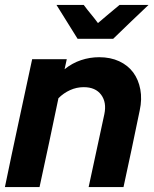

<svg xmlns="http://www.w3.org/2000/svg" viewBox="-21 -762 629 782"><path d="M-1 0Q26 -131 54 -260.5Q82 -390 110 -521H251Q249 -510 246.5 -500.5Q244 -491 242 -480Q273 -505 309 -517Q345 -529 383 -529Q429 -529 464.5 -512.5Q500 -496 521.5 -467Q543 -438 550.5 -398Q558 -358 548 -312Q532 -234 515.5 -156Q499 -78 482 0H340Q356 -75 372 -148.5Q388 -222 404 -297Q414 -345 391 -376Q368 -407 320 -407Q291 -407 264.5 -395Q238 -383 217 -362Q198 -271 179 -181Q160 -91 140 0ZM320 -742Q334 -723 349 -705Q364 -687 378 -668Q400 -687 421.5 -705Q443 -723 466 -742H584Q547 -707 511.5 -673Q476 -639 440 -604H295Q273 -639 252 -673Q231 -707 209 -742Z"/></svg>

Font: Rosa Sans
Style: Bold Italic
Weight: 700
Italic angle: -12°
Designer: Pentagram / MCKL
Foundry: Pentagram / MCKL
Version: Version 1.005;September 16, 2019;FontCreator 11.5.0.2425 64-